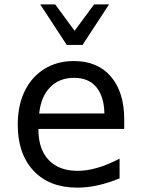

<svg xmlns="http://www.w3.org/2000/svg" viewBox="-20 -837 642 871"><path d="M162.6 -816.9H230.5L318.4 -697.3L406.7 -816.9H474.6L354.5 -633.3H282.7ZM330.6 14.2Q203.6 14.2 132.1 -62.5Q60.5 -139.2 60.5 -271Q60.5 -359.4 92.3 -424.1Q124 -488.8 181.4 -524.4Q238.8 -560.1 314.9 -560.1Q423.3 -560.1 483.4 -489.3Q543.5 -418.5 543.5 -295.9V-252H154.3V-249Q154.3 -159.7 201.2 -110.8Q248 -62 332 -62Q417 -62 522.5 -117.2V-27.8Q470.7 -6.8 423.6 3.7Q376.5 14.2 330.6 14.2ZM453.6 -322.3Q452.1 -398.9 417.2 -441.4Q382.3 -483.9 315.9 -483.9Q249.5 -483.9 207.8 -441.7Q166 -399.4 157.7 -321.8Z"/></svg>

Font: Vazir Code Hack
Style: Code-Hack
Weight: 400
Foundry: DejaVu fonts team - Redesigned by Saber Rastikerdar
Version: Version 1.1.2